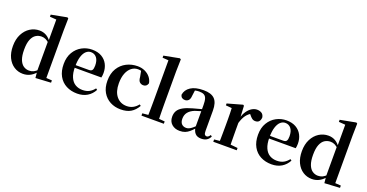

<svg xmlns="http://www.w3.org/2000/svg" viewBox="-35 -1574 4486 2346"><g transform="rotate(20 2207.5 -401.5)"><path d="M268.5 16.2Q204 16.2 151.9 -17.7Q99.7 -51.5 69.6 -114.2Q39.6 -176.8 39.6 -263.1Q39.6 -352.4 72.9 -417.2Q106.2 -482 161.4 -517Q216.7 -551.9 282.5 -551.9Q332.9 -551.9 373.4 -528.1Q413.8 -504.4 447.8 -453.6H457.1L440.3 -436.8Q412.9 -465.9 386.3 -478.3Q359.7 -490.8 331.9 -490.8Q291.2 -490.8 257.5 -469.9Q223.9 -449.1 203.6 -400.1Q183.4 -351.2 183.4 -267.7Q183.4 -188.6 202.1 -139.8Q220.9 -91.1 253.4 -68.9Q285.9 -46.7 326.3 -46.7Q357.5 -46.7 384.5 -59.4Q411.5 -72.1 437.8 -100.9L456.6 -80.8H446.1Q412.8 -34.5 368 -9.1Q323.1 16.2 268.5 16.2ZM432 11.2 422.7 -81.1V-83.3V-457.2L427.4 -468.4V-747.1L342.4 -753.3V-780.3L545.9 -819L560.2 -810L557.2 -652.7V-34.7L631.1 -29.9V0Z M974.2 16.2Q893.8 16.2 831.2 -16.5Q768.6 -49.1 733.1 -113Q697.6 -176.9 697.6 -268.8Q697.6 -358.8 735.6 -422.2Q773.5 -485.7 835.2 -518.8Q896.9 -551.9 967.4 -551.9Q1041.1 -551.9 1091.5 -522.5Q1141.8 -493.1 1167.6 -443.2Q1193.4 -393.3 1193.4 -330.9Q1193.4 -296.1 1186.7 -270.2H756.1V-304.6H1011.4Q1043.5 -304.6 1054.9 -322.2Q1066.3 -339.8 1066.3 -380.4Q1066.3 -446.3 1038.2 -482.2Q1010.1 -518 962.1 -518Q928.7 -518 900.6 -492.9Q872.6 -467.8 856.1 -416Q839.7 -364.1 839.7 -282.7Q839.7 -200.5 862.9 -148.2Q886 -95.8 926.8 -71.7Q967.5 -47.5 1019.4 -47.5Q1072.4 -47.5 1108.9 -67.7Q1145.3 -87.9 1172.2 -123.2L1190.1 -109.9Q1158.6 -49.8 1103.7 -16.8Q1048.7 16.2 974.2 16.2Z M1538.1 16.2Q1463.1 16.2 1402.2 -16Q1341.3 -48.3 1305.4 -109.8Q1269.6 -171.4 1269.6 -259.7Q1269.6 -354.7 1309.5 -419.9Q1349.4 -485 1415.1 -518.5Q1480.9 -551.9 1559 -551.9Q1610.5 -551.9 1652.8 -532.5Q1695.2 -513.2 1722.8 -479.5Q1750.4 -445.8 1758 -402.4Q1744.4 -355.6 1699.4 -355.6Q1671.9 -355.6 1652.1 -373.6Q1632.4 -391.6 1629.6 -436.8L1611.8 -530.1L1679.7 -486.3Q1650.8 -503.2 1626.1 -510.6Q1601.4 -518 1574.6 -518Q1528.2 -518 1491.2 -489.4Q1454.1 -460.7 1432.9 -407.1Q1411.7 -353.5 1411.7 -277.6Q1411.7 -168.4 1462 -108Q1512.4 -47.5 1595.2 -47.5Q1639.5 -47.5 1675.8 -66.7Q1712.2 -85.9 1739.9 -121.4L1757.8 -108.4Q1722.1 -45.4 1670.3 -14.6Q1618.5 16.2 1538.1 16.2Z M1806.5 0V-29.9L1918.2 -40.2H1981L2097.6 -29.9V0ZM1882.1 0Q1883.1 -35.1 1883.6 -75.2Q1884.1 -115.3 1884.6 -156.4Q1885.1 -197.6 1885.1 -234.8V-747.8L1807 -753.3V-780.3L2008.6 -819L2023.6 -810L2019.8 -650.9V-234.8Q2019.8 -197.6 2020.3 -156.4Q2020.8 -115.3 2021.7 -75.2Q2022.6 -35.1 2023.6 0Z M2306.6 16.2Q2244.2 16.2 2203.8 -19.4Q2163.3 -54.9 2163.3 -117.6Q2163.3 -161.2 2182 -193.6Q2200.7 -226.1 2245.1 -251.5Q2289.6 -277 2365.4 -297.9Q2404.8 -309.4 2454.4 -322Q2504 -334.6 2544 -344.4V-318.9Q2504 -308.9 2464 -297.6Q2423.9 -286.4 2397.1 -276.7Q2343.3 -254.9 2316.1 -220.6Q2288.8 -186.4 2288.8 -135.9Q2288.8 -90.4 2311.1 -67.9Q2333.3 -45.3 2370 -45.3Q2386.3 -45.3 2404.7 -52.6Q2423.1 -59.9 2447.4 -79.7Q2471.8 -99.4 2505.3 -135.5L2520.8 -82.4H2485.7Q2456.6 -50.6 2431.2 -28.7Q2405.7 -6.8 2376.4 4.7Q2347 16.2 2306.6 16.2ZM2586.1 15.2Q2534.6 15.2 2507.9 -14.2Q2481.2 -43.6 2474.9 -94V-96.5V-381.4Q2474.9 -434.7 2464.8 -464.5Q2454.7 -494.3 2431.6 -506.3Q2408.5 -518.3 2370 -518.3Q2344.4 -518.3 2317.3 -512.2Q2290.2 -506.1 2253.8 -491.2L2316.1 -516.3L2305.9 -439.2Q2303.3 -395.9 2284.6 -378Q2265.8 -360.2 2240.3 -360.2Q2191.1 -360.2 2179.2 -406.5Q2188.9 -473.5 2249.4 -512.7Q2309.9 -551.9 2415.1 -551.9Q2515.4 -551.9 2560.7 -505.9Q2606.1 -459.8 2606.1 -356.2V-94.8Q2606.1 -60.3 2614.8 -47Q2623.6 -33.8 2639.7 -33.8Q2651.3 -33.8 2661.3 -40.9Q2671.3 -48.1 2684.7 -67.2L2701.9 -53.4Q2684 -17.5 2656.2 -1.1Q2628.4 15.2 2586.1 15.2Z M2740.2 0V-29.9L2848.3 -41.2H2934.8L3045.2 -29.9V0ZM2811.2 0Q2812.9 -25.5 2813.4 -67.4Q2813.9 -109.4 2814.4 -154.8Q2814.9 -200.3 2814.9 -234.8V-310.2Q2814.9 -360.7 2814 -394.1Q2813.2 -427.5 2811.2 -463.8L2733.1 -470.7V-495.2L2929.2 -550.4L2942.2 -541.7L2949.6 -398.7V-397.7V-234.8Q2949.6 -200.3 2950.1 -154.8Q2950.6 -109.4 2951.1 -67.4Q2951.6 -25.5 2952.6 0ZM2949.4 -320.2 2916.3 -380.9H2943.4Q2958 -435.6 2984.6 -473.9Q3011.3 -512.2 3044.4 -532.1Q3077.5 -551.9 3110.6 -551.9Q3144.2 -551.9 3169.4 -536.8Q3194.7 -521.7 3201.7 -484.5Q3200.9 -453.2 3185.2 -432.6Q3169.4 -411.9 3135.2 -411.9Q3110.5 -411.9 3092.2 -425.8Q3074 -439.6 3054.8 -464.4L3031.8 -490.9L3068.4 -485.1Q3025.5 -463.1 2997.2 -424.7Q2968.9 -386.2 2949.4 -320.2Z M3501.2 16.2Q3420.8 16.2 3358.2 -16.5Q3295.6 -49.1 3260.1 -113Q3224.6 -176.9 3224.6 -268.8Q3224.6 -358.8 3262.6 -422.2Q3300.5 -485.7 3362.2 -518.8Q3423.9 -551.9 3494.4 -551.9Q3568.1 -551.9 3618.5 -522.5Q3668.8 -493.1 3694.6 -443.2Q3720.4 -393.3 3720.4 -330.9Q3720.4 -296.1 3713.7 -270.2H3283.1V-304.6H3538.4Q3570.5 -304.6 3581.9 -322.2Q3593.3 -339.8 3593.3 -380.4Q3593.3 -446.3 3565.2 -482.2Q3537.1 -518 3489.1 -518Q3455.7 -518 3427.6 -492.9Q3399.6 -467.8 3383.1 -416Q3366.7 -364.1 3366.7 -282.7Q3366.7 -200.5 3389.9 -148.2Q3413 -95.8 3453.8 -71.7Q3494.5 -47.5 3546.4 -47.5Q3599.4 -47.5 3635.9 -67.7Q3672.3 -87.9 3699.2 -123.2L3717.1 -109.9Q3685.6 -49.8 3630.7 -16.8Q3575.7 16.2 3501.2 16.2Z M4025.5 16.2Q3961 16.2 3908.9 -17.7Q3856.7 -51.5 3826.6 -114.2Q3796.6 -176.8 3796.6 -263.1Q3796.6 -352.4 3829.9 -417.2Q3863.2 -482 3918.4 -517Q3973.7 -551.9 4039.5 -551.9Q4089.9 -551.9 4130.4 -528.1Q4170.8 -504.4 4204.8 -453.6H4214.1L4197.3 -436.8Q4169.9 -465.9 4143.3 -478.3Q4116.7 -490.8 4088.9 -490.8Q4048.2 -490.8 4014.5 -469.9Q3980.9 -449.1 3960.6 -400.1Q3940.4 -351.2 3940.4 -267.7Q3940.4 -188.6 3959.1 -139.8Q3977.9 -91.1 4010.4 -68.9Q4042.9 -46.7 4083.3 -46.7Q4114.5 -46.7 4141.5 -59.4Q4168.5 -72.1 4194.8 -100.9L4213.6 -80.8H4203.1Q4169.8 -34.5 4125 -9.1Q4080.1 16.2 4025.5 16.2ZM4189 11.2 4179.7 -81.1V-83.3V-457.2L4184.4 -468.4V-747.1L4099.4 -753.3V-780.3L4302.9 -819L4317.2 -810L4314.2 -652.7V-34.7L4388.1 -29.9V0Z"/></g></svg>

Font: Noto Serif SC ExtraLight
Style: Regular
Weight: 200
Designer: Ryoko NISHIZUKA 西塚涼子 (kana & ideographs); Frank Grießhammer (Latin, Greek & Cyrillic); Wenlong ZHANG 张文龙 (bopomofo); San
Foundry: Adobe
Version: Version 2.002-H1;hotconv 1.1.0;makeotfexe 2.6.0